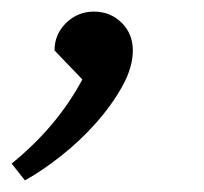

<svg xmlns="http://www.w3.org/2000/svg" viewBox="-102 -140 352 331"><path d="M-82 142Q-4 79 40 -3L-8 -53Q-8 -81 12 -100.5Q32 -120 60 -120Q88 -120 107.5 -101Q127 -82 127 -53Q127 -24 109 8.5Q91 41 63.5 72Q36 103 3 129Q-30 155 -59 171Z"/></svg>

Font: Volkhov
Style: Italic
Weight: 400
Italic angle: -12°
Designer: Cyreal (www.cyreal.org)
Foundry: Cyreal (www.cyreal.org)
Version: Version 1.010